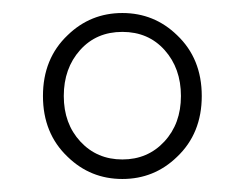

<svg xmlns="http://www.w3.org/2000/svg" viewBox="-20 -773 376 295"><path d="M84 -532Q46 -568 46 -625.5Q46 -683 84 -719Q119 -753 168 -753Q217 -753 252 -719Q290 -683 290 -625.5Q290 -568 252 -532Q217 -498 168 -498Q119 -498 84 -532ZM103.5 -555.5Q129 -528 168 -528Q207 -528 232.5 -555.5Q258 -583 258 -625.5Q258 -668 233 -696Q208 -724 168 -724Q128 -724 103 -696Q78 -668 78 -625.5Q78 -583 103.5 -555.5Z"/></svg>

Font: Resource Han Rounded JP ExtraLight
Style: Regular
Weight: 250
Designer: Cyano Hao (round all glyphs); Ryoko NISHIZUKA 西塚涼子 (kana, bopomofo & ideographs); Paul D. Hunt (Latin, Greek & Cyrillic)
Foundry: Cyano Hao
Version: 0.990